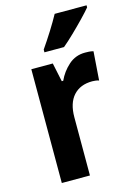

<svg xmlns="http://www.w3.org/2000/svg" viewBox="-117 -828 624 890"><g transform="rotate(-15 195.0 -383.0)"><path d="M326 -556Q334 -556 344.5 -555.5Q355 -555 366 -552L356 -414Q350 -417 339 -418Q328 -419 324 -419Q266 -419 233.5 -383Q201 -347 201 -279V0H66V-546H169L188 -456H195Q213 -496 246.5 -526Q280 -556 326 -556ZM390 -756Q375 -738 348.5 -710.5Q322 -683 292.5 -654.5Q263 -626 239 -606H145V-619Q170 -655 194.5 -694Q219 -733 237 -766H390Z"/></g></svg>

Font: Noto Sans Gurmukhi Condensed
Style: Bold
Weight: 700
Width: 3
Designer: Jelle Bosma - Monotype Design Team
Foundry: Monotype Imaging Inc.
Version: Version 2.004; ttfautohint (v1.8.4.7-5d5b)